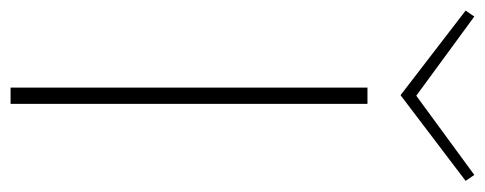

<svg xmlns="http://www.w3.org/2000/svg" viewBox="-302 -604 895 354"><g transform="rotate(90 145.0 -427.5)"><path d="M302 -839 144 -719 -12 -839 -1 -855 145 -748 291 -855ZM130 0V-658H160V0Z"/></g></svg>

Font: EauTestInfant Extralight
Style: Regular
Weight: 250
Designer: Christian Thalmann (Catharsis Fonts)
Version: Version 0.001;PS 000.001;hotconv 1.0.88;makeotf.lib2.5.64775